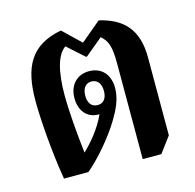

<svg xmlns="http://www.w3.org/2000/svg" viewBox="-88 -649 759 746"><g transform="rotate(-15 292.0 -276.5)"><path d="M397 6H472L519 -57V-371C519 -482 467 -537 371 -559L290 -491L219 -559C94 -535 53 -457 53 -320C53 -253 62 -118 82 0H180C225 -37 287 -108 324 -170C345 -205 365 -245 365 -289C365 -344 333 -378 283 -378C236 -378 202 -345 202 -291C202 -243 228 -206 276 -206C277 -206 279 -206 280 -206C256 -153 217 -107 185 -77C176 -156 168 -246 168 -312C168 -407 185 -471 220 -495L287 -435H291L362 -494C386 -472 397 -452 397 -380ZM283 -242C259 -242 245 -259 245 -289C245 -319 259 -337 282 -337C306 -337 320 -319 320 -289C320 -259 306 -242 283 -242Z"/></g></svg>

Font: Noto Serif Thai Condensed
Style: Bold
Weight: 700
Width: 3
Designer: Monotype Design Team
Foundry: Monotype Imaging Inc.
Version: Version 2.002